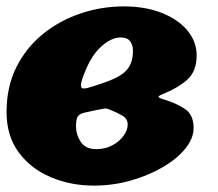

<svg xmlns="http://www.w3.org/2000/svg" viewBox="-32 -560 680 600"><path d="M-11.5 -210Q-11.5 -289 19.2 -350.2Q50 -411.5 102.2 -453.8Q154.5 -496 220 -518Q285.5 -540 355 -540Q421.5 -540 472.8 -520Q524 -500 553.2 -465.2Q582.5 -430.5 582.5 -387Q582.5 -337.5 553.8 -311.5Q525 -285.5 474.5 -265Q462 -260 463.5 -256.8Q465 -253.5 483.5 -248Q519 -237.5 546 -219.5Q573 -201.5 573 -160Q573 -127.5 547 -95.5Q521 -63.5 476.5 -37.5Q432 -11.5 376.5 4.2Q321 20 261.5 20Q189 20 126.8 -6.2Q64.5 -32.5 26.5 -83.8Q-11.5 -135 -11.5 -210ZM243 -285.5Q291 -299.5 322.2 -313Q353.5 -326.5 368.5 -347Q383.5 -367.5 383.5 -402Q383.5 -418.5 374.8 -430.8Q366 -443 345.5 -443Q314.5 -443 281.5 -412Q248.5 -381 225.5 -314.5Q219 -295 221.8 -287.8Q224.5 -280.5 243 -285.5ZM284.5 -219Q272 -216.5 258.5 -213.8Q245 -211 234.5 -208.5Q217.5 -205 211.5 -197Q205.5 -189 205.5 -165Q205.5 -139.5 220.2 -116.8Q235 -94 269 -94Q297.5 -94 319.8 -106.2Q342 -118.5 354.5 -136.2Q367 -154 367 -170Q367 -189 351.2 -198.2Q335.5 -207.5 312 -217Q304.5 -220 299.8 -220.8Q295 -221.5 284.5 -219Z"/></svg>

Font: Besley* Fatface
Style: Italic
Weight: 900
Italic angle: -13°
Designer: Owen Earl
Foundry: indestructible type*
Version: Version 3.000; ttfautohint (v1.8.3)